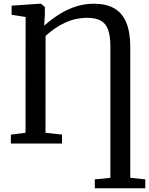

<svg xmlns="http://www.w3.org/2000/svg" viewBox="-20 -773 802 1034"><path d="M490.5 241V193L574.5 184.5V-521Q574.5 -579 562 -613.2Q549.5 -647.5 522 -662.2Q494.5 -677 451 -677Q387 -677 330.8 -651Q274.5 -625 225.5 -579.5L225 -58L314 -48V0H38.5V-48L117.5 -58L118 -681.5L42.5 -693.5V-742.5L193.5 -753H200.5L221.5 -736V-693.5L218 -635Q262 -673.5 305.5 -699.8Q349 -726 393.5 -739.5Q438 -753 485.5 -753Q551 -753 594.5 -728.5Q638 -704 659.8 -652.2Q681.5 -600.5 681.5 -518.5V184.5L762.5 193V241Z"/></svg>

Font: Merriweather 24pt
Style: Regular
Weight: 400
Designer: Eben Sorkin
Foundry: Eben Sorkin
Version: Version 2.100